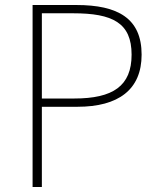

<svg xmlns="http://www.w3.org/2000/svg" viewBox="-20 -746 638 766"><path d="M110 0H147V-320H289C452 -320 545 -388 545 -528C545 -673 450 -726 285 -726H110ZM147 -353V-693H272C429 -693 505 -655 505 -528C505 -403 431 -353 276 -353Z"/></svg>

Font: Harano Aji Gothic CN ExtraLight
Style: Regular
Weight: 250
Foundry: Masamichi Hosoda
Version: HaranoAjiGothicCN-ExtraLight version 20230610;ttx 4.39.4